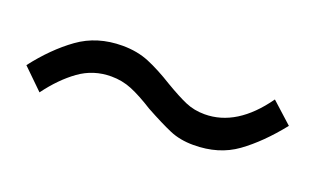

<svg xmlns="http://www.w3.org/2000/svg" viewBox="-34 -459 596 364"><g transform="rotate(20 264.5 -277.0)"><path d="M11 -247Q44 -290 81.5 -317Q119 -344 170 -344Q200 -344 224 -334Q248 -324 277 -306Q304 -290 321.5 -282.5Q339 -275 360 -275Q425 -275 476 -347L518 -309Q483 -265 447 -239Q411 -213 360 -213Q333 -213 312 -222Q291 -231 258 -249Q231 -266 211.5 -274Q192 -282 170 -282Q134 -282 105.5 -261.5Q77 -241 52 -207Z"/></g></svg>

Font: Martel Sans Light
Style: Regular
Weight: 300
Designer: Dan Reynolds and Mathieu Réguer
Foundry: Dan Reynolds and Mathieu Réguer
Version: Version 1.002; ttfautohint (v1.1) -l 5 -r 5 -G 72 -x 0 -D la